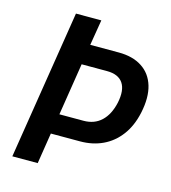

<svg xmlns="http://www.w3.org/2000/svg" viewBox="-106 -791 780 877"><g transform="rotate(15 284.0 -352.5)"><path d="M33 0 145 -705H265L245 -584H380Q446 -584 490 -555.5Q534 -527 550 -473.5Q566 -420 550 -345Q536 -280 502.5 -235.5Q469 -191 421 -168.5Q373 -146 314 -146H176L153 0ZM191 -241H305Q356 -241 389 -272Q422 -303 435 -361Q448 -423 426 -455.5Q404 -488 350 -488H230Z"/></g></svg>

Font: Nunito Sans 10pt Condensed
Style: Bold Italic
Weight: 700
Width: 3
Italic angle: -9°
Designer: Vernon Adams
Foundry: Vernon Adams
Version: Version 3.101;gftools[0.9.27]